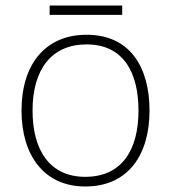

<svg xmlns="http://www.w3.org/2000/svg" viewBox="-20 -666 621 696"><path d="M423 -646H160V-612H423ZM522 -265C522 -423 451 -540 294 -540C146 -540 58 -435 58 -265C58 -104 139 10 289 10C445 10 522 -105 522 -265ZM98 -265C98 -415 167 -505 294 -505C429 -505 482 -401 482 -265C482 -124 423 -25 289 -25C160 -25 98 -122 98 -265Z"/></svg>

Font: Noto Sans Sinhala ExtraLight
Style: Regular
Weight: 200
Designer: Jelle Bosma - Monotype Design Team
Foundry: Monotype Imaging Inc.
Version: Version 2.006